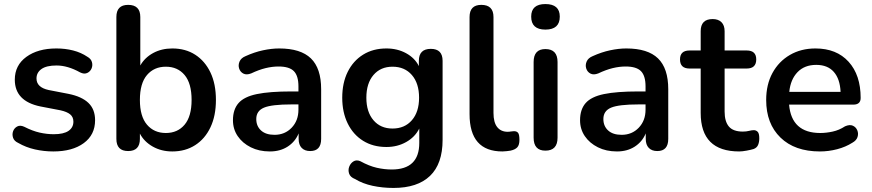

<svg xmlns="http://www.w3.org/2000/svg" viewBox="-20 -737 4300 947"><path d="M243 10Q197 10 152.5 0Q108 -10 70 -32Q50 -41 44.5 -57.5Q39 -74 44.5 -89.5Q50 -105 64.5 -113Q79 -121 99 -112Q140 -91 175.5 -83Q211 -75 245 -75Q294 -75 318 -91.5Q342 -108 342 -137Q342 -160 326 -173Q310 -186 278 -193L179 -212Q53 -238 53 -344Q53 -415 110 -456.5Q167 -498 258 -498Q302 -498 341 -488Q380 -478 411 -457Q429 -447 433.5 -430.5Q438 -414 431.5 -399Q425 -384 410 -377Q395 -370 375 -380Q314 -414 259 -414Q209 -414 184.5 -396.5Q160 -379 160 -350Q160 -306 220 -293L318 -274Q383 -261 416 -229.5Q449 -198 449 -144Q449 -72 393 -31Q337 10 243 10Z M798 -81Q856 -81 890.5 -122Q925 -163 925 -244Q925 -326 890.5 -367Q856 -408 798 -408Q740 -408 705 -367Q670 -326 670 -244Q670 -163 705 -122Q740 -81 798 -81ZM830 10Q776 10 733.5 -14Q691 -38 670 -78V-52Q670 8 612 8Q554 8 554 -52V-653Q554 -713 612 -713Q672 -713 672 -653V-414Q694 -453 735.5 -475.5Q777 -498 830 -498Q895 -498 943 -467Q991 -436 1018 -379.5Q1045 -323 1045 -244Q1045 -166 1018 -109Q991 -52 942.5 -21Q894 10 830 10Z M1311 10Q1258 10 1217 -10.5Q1176 -31 1152.5 -65.5Q1129 -100 1129 -144Q1129 -197 1156.5 -228.5Q1184 -260 1247 -273Q1310 -286 1417 -286H1452V-311Q1452 -363 1429.5 -386Q1407 -409 1354 -409Q1323 -409 1290 -401Q1257 -393 1219 -375Q1196 -366 1180.5 -374Q1165 -382 1159.5 -399Q1154 -416 1161.5 -433.5Q1169 -451 1191 -460Q1235 -480 1277.5 -489Q1320 -498 1357 -498Q1463 -498 1513.5 -449Q1564 -400 1564 -297V-52Q1564 8 1510 8Q1483 8 1468 -7.5Q1453 -23 1453 -52V-79Q1436 -38 1399 -14Q1362 10 1311 10ZM1452 -222H1418Q1320 -222 1282 -206Q1244 -190 1244 -150Q1244 -115 1267.5 -93.5Q1291 -72 1334 -72Q1385 -72 1418.5 -107Q1452 -142 1452 -196Z M1916 -103Q1976 -103 2011.5 -144Q2047 -185 2047 -255Q2047 -326 2011.5 -367Q1976 -408 1916 -408Q1857 -408 1822 -367Q1787 -326 1787 -255Q1787 -185 1822 -144Q1857 -103 1916 -103ZM1921 190Q1867 190 1818 179.5Q1769 169 1731 146Q1708 137 1702 119.5Q1696 102 1702.5 85Q1709 68 1723.5 59Q1738 50 1757 58Q1801 82 1838.5 90.5Q1876 99 1912 99Q2048 99 2048 -32V-103Q2027 -61 1983.5 -36.5Q1940 -12 1886 -12Q1820 -12 1771 -42.5Q1722 -73 1695 -128Q1668 -183 1668 -255Q1668 -328 1695 -382.5Q1722 -437 1771 -467.5Q1820 -498 1886 -498Q1940 -498 1983 -474.5Q2026 -451 2046 -411V-437Q2046 -496 2105 -496Q2163 -496 2163 -437V-47Q2163 71 2101 130.5Q2039 190 1921 190Z M2458 10Q2296 10 2296 -174V-653Q2296 -713 2354 -713Q2414 -713 2414 -653V-180Q2414 -133 2432.5 -110Q2451 -87 2484 -87Q2492 -87 2500 -88.5Q2508 -90 2515 -90Q2529 -90 2535.5 -81.5Q2542 -73 2542 -47Q2542 -22 2531.5 -10.5Q2521 1 2498 6Q2491 7 2479.5 8.5Q2468 10 2458 10Z M2670 6Q2612 6 2612 -58V-431Q2612 -495 2670 -495Q2730 -495 2730 -431V-58Q2730 6 2670 6ZM2670 -591Q2600 -591 2600 -655Q2600 -717 2670 -717Q2741 -717 2741 -655Q2741 -591 2670 -591Z M3023 10Q2970 10 2929 -10.5Q2888 -31 2864.5 -65.5Q2841 -100 2841 -144Q2841 -197 2868.5 -228.5Q2896 -260 2959 -273Q3022 -286 3129 -286H3164V-311Q3164 -363 3141.5 -386Q3119 -409 3066 -409Q3035 -409 3002 -401Q2969 -393 2931 -375Q2908 -366 2892.5 -374Q2877 -382 2871.5 -399Q2866 -416 2873.5 -433.5Q2881 -451 2903 -460Q2947 -480 2989.5 -489Q3032 -498 3069 -498Q3175 -498 3225.5 -449Q3276 -400 3276 -297V-52Q3276 8 3222 8Q3195 8 3180 -7.5Q3165 -23 3165 -52V-79Q3148 -38 3111 -14Q3074 10 3023 10ZM3164 -222H3130Q3032 -222 2994 -206Q2956 -190 2956 -150Q2956 -115 2979.5 -93.5Q3003 -72 3046 -72Q3097 -72 3130.5 -107Q3164 -142 3164 -196Z M3626 10Q3436 10 3436 -180V-399H3381Q3334 -399 3334 -444Q3334 -488 3381 -488H3436V-583Q3436 -643 3495 -643Q3523 -643 3538.5 -627.5Q3554 -612 3554 -583V-488H3663Q3710 -488 3710 -444Q3710 -399 3663 -399H3554V-187Q3554 -138 3575 -113Q3596 -88 3644 -88Q3661 -88 3674.5 -91.5Q3688 -95 3698 -95Q3709 -95 3717 -87Q3725 -79 3725 -55Q3725 -36 3719 -22Q3713 -8 3697 -2Q3684 2 3662.5 6Q3641 10 3626 10Z M4024 10Q3900 10 3829.5 -58.5Q3759 -127 3759 -244Q3759 -320 3790 -377Q3821 -434 3876 -466Q3931 -498 4002 -498Q4106 -498 4165.5 -432.5Q4225 -367 4225 -254Q4225 -221 4189 -221H3872Q3884 -81 4026 -81Q4055 -81 4087 -88Q4119 -95 4148 -114Q4171 -124 4186.5 -117Q4202 -110 4208.5 -94Q4215 -78 4209.5 -61Q4204 -44 4184 -33Q4151 -12 4109 -1Q4067 10 4024 10ZM3873 -284H4126Q4123 -348 4092.5 -382.5Q4062 -417 4006 -417Q3948 -417 3913.5 -381Q3879 -345 3873 -284Z"/></svg>

Font: Chiron GoRound TC M
Style: Regular
Weight: 500
Designer: Ryoko NISHIZUKA 西塚涼子 (kana, bopomofo & ideographs); Paul D. Hunt (Latin, Greek & Cyrillic); Sandoll Communications 산돌커뮤니
Foundry: Adobe
Version: Version 1.000;hotconv 1.1.1;makeotfexe 2.6.0